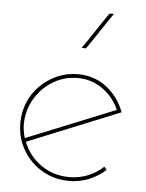

<svg xmlns="http://www.w3.org/2000/svg" viewBox="-48 -651 531 697"><g transform="rotate(5 217.5 -303.0)"><path d="M229 -369Q279 -369 319.5 -340.5Q360 -312 380 -266Q299 -233 218 -200.5Q137 -168 56 -135Q43 -178 51.5 -220Q60 -262 85 -295Q109 -328 146.5 -348.5Q184 -369 229 -369ZM362 -46 353 -57Q329 -34 297 -21Q265 -8 229 -8Q171 -8 126 -39.5Q81 -71 61 -122Q146 -157 229.5 -190.5Q313 -224 398 -259Q388 -286 372 -308Q356 -330 336 -346Q314 -364 286.5 -373.5Q259 -383 229 -383Q188 -383 153 -367.5Q118 -352 92 -326Q65 -300 50 -264Q35 -228 35 -188Q35 -147 50 -112Q65 -77 92 -50Q118 -24 153 -9Q188 6 229 6Q268 6 302 -8Q336 -22 362 -46ZM249 -479Q272 -512 294 -545.5Q316 -579 339 -612H323Q300 -579 278 -545.5Q256 -512 233 -479Z"/></g></svg>

Font: Josefin Slab Thin Thin
Style: Regular
Weight: 250
Version: Version 2.000